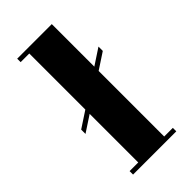

<svg xmlns="http://www.w3.org/2000/svg" viewBox="-212 -727 785 785"><g transform="rotate(-45 180.0 -335.0)"><path d="M260 -20H310V0H60V-20H110V-301L40 -255V-280L110 -326V-650H60V-670H260V-424L330 -470V-445L260 -399Z"/></g></svg>

Font: Rozha One
Style: Regular
Weight: 400
Designer: Tim Donaldson, Indian Type Foundry
Foundry: Indian Type Foundry
Version: Version 1.300;PS 1.0;hotconv 1.0.78;makeotf.lib2.5.61930; tt